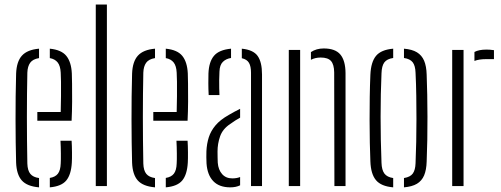

<svg xmlns="http://www.w3.org/2000/svg" viewBox="-20 -820 2208 846"><path d="M51 -103.5Q50 -145 49.2 -193Q48.5 -241 48.5 -292.5Q48.5 -344 49 -395.5Q49.5 -447 51 -495.5Q53 -549 76.8 -575Q100.5 -601 152 -605.5V-564Q124.5 -559.5 113 -543.5Q101.5 -527.5 100.5 -500Q99.5 -454 99 -405Q98.5 -356 98.5 -305.2Q98.5 -254.5 99 -202.8Q99.5 -151 100.5 -99.5Q101.5 -68.5 113.8 -53.8Q126 -39 152 -35.5V5.5Q99 1 76 -25Q53 -51 51 -103.5ZM199.5 5.5V-36Q224 -40 235.2 -54.8Q246.5 -69.5 247.5 -99.5Q248.5 -114.5 248.2 -143.5Q248 -172.5 246.5 -200H295.5Q297 -178.5 297.2 -149Q297.5 -119.5 296.5 -103.5Q293.5 -51 272.2 -25Q251 1 199.5 5.5ZM144.5 -288V-326.5H247.5Q248.5 -360.5 248.8 -396Q249 -431.5 248.8 -459.8Q248.5 -488 247.5 -500Q246 -530 234 -545Q222 -560 199.5 -564V-605.5Q250.5 -600.5 272.2 -573.8Q294 -547 296.5 -496.5Q297 -485.5 297.5 -451.2Q298 -417 297.8 -372.8Q297.5 -328.5 295.5 -288Z M402 0V-800H451V0Z M562 -103.5Q561 -145 560.2 -193Q559.5 -241 559.5 -292.5Q559.5 -344 560 -395.5Q560.5 -447 562 -495.5Q564 -549 587.8 -575Q611.5 -601 663 -605.5V-564Q635.5 -559.5 624 -543.5Q612.5 -527.5 611.5 -500Q610.5 -454 610 -405Q609.5 -356 609.5 -305.2Q609.5 -254.5 610 -202.8Q610.5 -151 611.5 -99.5Q612.5 -68.5 624.8 -53.8Q637 -39 663 -35.5V5.5Q610 1 587 -25Q564 -51 562 -103.5ZM710.5 5.5V-36Q735 -40 746.2 -54.8Q757.5 -69.5 758.5 -99.5Q759.5 -114.5 759.2 -143.5Q759 -172.5 757.5 -200H806.5Q808 -178.5 808.2 -149Q808.5 -119.5 807.5 -103.5Q804.5 -51 783.2 -25Q762 1 710.5 5.5ZM655.5 -288V-326.5H758.5Q759.5 -360.5 759.8 -396Q760 -431.5 759.8 -459.8Q759.5 -488 758.5 -500Q757 -530 745 -545Q733 -560 710.5 -564V-605.5Q761.5 -600.5 783.2 -573.8Q805 -547 807.5 -496.5Q808 -485.5 808.5 -451.2Q809 -417 808.8 -372.8Q808.5 -328.5 806.5 -288Z M890 -100Q889.5 -115 889.2 -126.8Q889 -138.5 889.5 -153.5Q891 -187 900 -215Q909 -243 929.5 -267.5Q950 -292 988 -313.5Q999 -320 1011.8 -327Q1024.5 -334 1038 -340.5V-301.5Q1028.5 -296.5 1017.5 -289.5Q1006.5 -282.5 994 -273.5Q961 -251.5 949.8 -219.2Q938.5 -187 938.5 -152.5Q938.5 -138.5 938.8 -125.8Q939 -113 939.5 -103Q942 -71.5 958.8 -52.8Q975.5 -34 1003.5 -34Q1023.5 -34 1038 -40V-3.5Q1020 5.5 994.5 5.5Q946 5.5 919.8 -21.8Q893.5 -49 890 -100ZM899.5 -401Q898 -429 898 -452.5Q898 -476 898.5 -496.5Q900.5 -547.5 922.8 -574Q945 -600.5 998 -605.5V-564.5Q975.5 -561 961.8 -547.2Q948 -533.5 947 -504.5Q946 -486 945.8 -466.8Q945.5 -447.5 946 -430.5Q946.5 -413.5 947 -401ZM1086 0V-499.5Q1086 -528 1077 -543.2Q1068 -558.5 1045.5 -563.5V-605.5Q1096 -600.5 1115.2 -573.5Q1134.5 -546.5 1134.5 -492V0Z M1252.5 0V-600H1302.5V0ZM1453.5 0 1452.5 -501Q1452 -536 1438.5 -551.2Q1425 -566.5 1393 -566.5Q1381 -566.5 1370.2 -564Q1359.5 -561.5 1350 -556.5V-590.5Q1362 -598.5 1376 -602.5Q1390 -606.5 1406.5 -606.5Q1457 -606.5 1479.5 -580Q1502 -553.5 1502.5 -498V0Z M1612 -108.5Q1610.5 -144 1609.5 -190.8Q1608.5 -237.5 1608.5 -289.5Q1608.5 -341.5 1609.2 -393.2Q1610 -445 1612 -491Q1614.5 -547 1637 -574Q1659.5 -601 1712.5 -605.5V-564.5Q1685 -560.5 1673.5 -545Q1662 -529.5 1661 -497Q1659 -453 1658 -404.5Q1657 -356 1657 -305.2Q1657 -254.5 1658 -203.2Q1659 -152 1661 -102.5Q1662 -71 1673.8 -55.2Q1685.5 -39.5 1712.5 -35.5V5.5Q1659.5 1 1636.8 -26Q1614 -53 1612 -108.5ZM1760 5.5V-35.5Q1788 -40 1799 -55.5Q1810 -71 1811 -100.5Q1813 -146.5 1814 -195.5Q1815 -244.5 1815 -295.5Q1815 -346.5 1814.2 -397.8Q1813.5 -449 1811 -499.5Q1810 -530.5 1798.5 -545.5Q1787 -560.5 1760 -564.5V-605.5Q1796 -602.5 1817.2 -589.5Q1838.5 -576.5 1848.8 -552.5Q1859 -528.5 1860 -491Q1861.5 -450.5 1862.5 -403Q1863.5 -355.5 1863.5 -305.2Q1863.5 -255 1862.8 -205Q1862 -155 1860 -108.5Q1859 -71.5 1848.8 -47.2Q1838.5 -23 1817 -10.2Q1795.5 2.5 1760 5.5Z M1972.5 0V-600H2022.5V0ZM2070.5 -551.5V-591Q2090 -601.5 2123.5 -601.5Q2130.5 -601.5 2138.2 -601Q2146 -600.5 2156.5 -599V-559.5H2123.5Q2090.5 -559.5 2070.5 -551.5Z"/></svg>

Font: Big Shoulders Stencil Text Thin ExtraLight
Style: Regular
Weight: 250
Version: Version 2.001